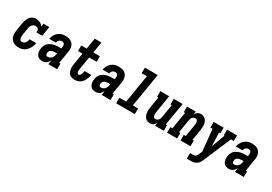

<svg xmlns="http://www.w3.org/2000/svg" viewBox="39 -1824 4422 3119"><g transform="rotate(30 2250.0 -265.0)"><path d="M205 8Q175 8 147 2Q119 -4 96 -19.5Q73 -35 57.5 -58Q42 -81 35.5 -108Q29 -135 29.5 -164.5Q30 -194 35 -223L56 -353Q60 -375 65 -396Q70 -417 79 -438Q88 -459 101 -478Q114 -497 132 -511.5Q150 -526 172 -532Q194 -538 215 -538Q235 -538 255.5 -534Q276 -530 293.5 -522Q311 -514 326 -501.5Q341 -489 351 -472L360 -530H470L440 -349H330Q333 -365 331.5 -380.5Q330 -396 322 -408.5Q314 -421 300 -427Q286 -433 270 -433Q252 -433 235 -425.5Q218 -418 206 -403.5Q194 -389 187.5 -371.5Q181 -354 178 -336L157 -206Q155 -194 154 -182.5Q153 -171 153.5 -159Q154 -147 157 -136Q160 -125 166 -116Q172 -107 182.5 -102Q193 -97 205 -97Q222 -97 238.5 -106.5Q255 -116 266 -130.5Q277 -145 283 -162Q289 -179 292 -197H416Q412 -171 403 -146Q394 -121 380.5 -97.5Q367 -74 348 -53Q329 -32 305.5 -18Q282 -4 256 2Q230 8 205 8Z M646 8Q625 8 604 3Q583 -2 567 -14Q551 -26 541 -43.5Q531 -61 526 -81Q521 -101 521 -122.5Q521 -144 525 -166Q529 -191 539.5 -216Q550 -241 569.5 -260.5Q589 -280 613.5 -293Q638 -306 663.5 -313.5Q689 -321 715 -323.5Q741 -326 766 -326H811L815 -353Q817 -367 817 -381.5Q817 -396 811 -408Q805 -420 792.5 -426.5Q780 -433 766 -433Q753 -433 739 -428.5Q725 -424 714 -414Q703 -404 697 -391Q691 -378 688 -364H564Q568 -388 577 -410.5Q586 -433 600 -453.5Q614 -474 633 -490.5Q652 -507 674 -518Q696 -529 719.5 -533.5Q743 -538 766 -538Q793 -538 819.5 -533.5Q846 -529 868.5 -517Q891 -505 907.5 -485.5Q924 -466 932.5 -441.5Q941 -417 941.5 -390Q942 -363 937 -335L899 -105H923V0H757L769 -75Q759 -58 746.5 -42.5Q734 -27 718 -15Q702 -3 683 2.5Q664 8 646 8Q646 8 646 8Q646 8 646 8ZM685 -97Q704 -97 724 -105.5Q744 -114 758 -129.5Q772 -145 779.5 -164.5Q787 -184 790 -204L793 -221H766Q755 -221 743.5 -220Q732 -219 720.5 -217Q709 -215 697.5 -211Q686 -207 675.5 -200.5Q665 -194 658.5 -183.5Q652 -173 650 -161Q649 -154 649 -146.5Q649 -139 649.5 -132Q650 -125 652.5 -118.5Q655 -112 659 -106.5Q663 -101 670 -99Q677 -97 685 -97Z M1248 8Q1221 8 1196.5 0.5Q1172 -7 1154.5 -23.5Q1137 -40 1127 -63Q1117 -86 1113 -112Q1109 -138 1111 -164Q1113 -190 1117 -217L1152 -425H1068V-530H1169L1203 -735H1328L1294 -530H1418V-425H1277L1239 -199Q1238 -189 1236.5 -179Q1235 -169 1235 -159Q1235 -149 1235.5 -139Q1236 -129 1239 -120Q1242 -111 1248.5 -104Q1255 -97 1265 -97Q1275 -97 1283.5 -103.5Q1292 -110 1297.5 -118Q1303 -126 1307 -135.5Q1311 -145 1314 -154.5Q1317 -164 1319.5 -173.5Q1322 -183 1323 -192Q1324 -193 1324 -194.5Q1324 -196 1324 -197H1448Q1448 -195 1447.5 -192.5Q1447 -190 1447 -187Q1443 -162 1435 -138.5Q1427 -115 1414.5 -92.5Q1402 -70 1384 -50Q1366 -30 1344 -16.5Q1322 -3 1297 2.5Q1272 8 1248 8Z M1646 8Q1625 8 1604 3Q1583 -2 1567 -14Q1551 -26 1541 -43.5Q1531 -61 1526 -81Q1521 -101 1521 -122.5Q1521 -144 1525 -166Q1529 -191 1539.5 -216Q1550 -241 1569.5 -260.5Q1589 -280 1613.5 -293Q1638 -306 1663.5 -313.5Q1689 -321 1715 -323.5Q1741 -326 1766 -326H1811L1815 -353Q1817 -367 1817 -381.5Q1817 -396 1811 -408Q1805 -420 1792.5 -426.5Q1780 -433 1766 -433Q1753 -433 1739 -428.5Q1725 -424 1714 -414Q1703 -404 1697 -391Q1691 -378 1688 -364H1564Q1568 -388 1577 -410.5Q1586 -433 1600 -453.5Q1614 -474 1633 -490.5Q1652 -507 1674 -518Q1696 -529 1719.5 -533.5Q1743 -538 1766 -538Q1793 -538 1819.5 -533.5Q1846 -529 1868.5 -517Q1891 -505 1907.5 -485.5Q1924 -466 1932.5 -441.5Q1941 -417 1941.5 -390Q1942 -363 1937 -335L1899 -105H1923V0H1757L1769 -75Q1759 -58 1746.5 -42.5Q1734 -27 1718 -15Q1702 -3 1683 2.5Q1664 8 1646 8Q1646 8 1646 8Q1646 8 1646 8ZM1685 -97Q1704 -97 1724 -105.5Q1744 -114 1758 -129.5Q1772 -145 1779.5 -164.5Q1787 -184 1790 -204L1793 -221H1766Q1755 -221 1743.5 -220Q1732 -219 1720.5 -217Q1709 -215 1697.5 -211Q1686 -207 1675.5 -200.5Q1665 -194 1658.5 -183.5Q1652 -173 1650 -161Q1649 -154 1649 -146.5Q1649 -139 1649.5 -132Q1650 -125 1652.5 -118.5Q1655 -112 1659 -106.5Q1663 -101 1670 -99Q1677 -97 1685 -97Z M2029 0V-105H2156L2242 -630H2144V-735H2385L2281 -105H2379V0Z M2665 8Q2639 8 2615.5 -1.5Q2592 -11 2575.5 -29Q2559 -47 2550 -70.5Q2541 -94 2538 -119Q2535 -144 2536.5 -170.5Q2538 -197 2543 -223L2576 -425H2552V-530H2718L2665 -206Q2663 -195 2662 -183Q2661 -171 2661.5 -159.5Q2662 -148 2664 -137Q2666 -126 2671.5 -116.5Q2677 -107 2687 -102Q2697 -97 2708 -97Q2723 -97 2738 -104Q2753 -111 2763 -123Q2773 -135 2778.5 -149.5Q2784 -164 2786 -179L2827 -425H2803V-530H2970L2899 -105H2923V0H2757L2766 -55Q2758 -42 2747.5 -29.5Q2737 -17 2724 -8Q2711 1 2695.5 4.5Q2680 8 2665 8Z M2985 0V-105H3023L3076 -425H3052V-530H3218L3209 -475Q3217 -488 3227.5 -500.5Q3238 -513 3251.5 -522Q3265 -531 3280 -534.5Q3295 -538 3310 -538Q3336 -538 3359.5 -528.5Q3383 -519 3399.5 -501Q3416 -483 3425 -459.5Q3434 -436 3437 -411Q3440 -386 3438.5 -359.5Q3437 -333 3433 -307L3399 -105H3423V0H3237V-105H3274L3310 -324Q3310 -324 3310 -324Q3310 -324 3310 -324Q3312 -335 3313.5 -347Q3315 -359 3314.5 -370.5Q3314 -382 3311.5 -393Q3309 -404 3303.5 -413.5Q3298 -423 3288 -428Q3278 -433 3267 -433Q3252 -433 3237.5 -426Q3223 -419 3212.5 -407Q3202 -395 3196.5 -380.5Q3191 -366 3189 -351L3148 -105H3172V0Z M3472 205V100H3530Q3543 100 3556.5 97Q3570 94 3580.5 84.5Q3591 75 3597 62.5Q3603 50 3608 38L3633 -19L3592 -425H3552V-530H3739V-425H3714L3724 -169L3816 -425H3803V-530H3990V-425H3937L3722 79Q3713 101 3701.5 122.5Q3690 144 3673 161Q3658 175 3641 184.5Q3624 194 3605 198.5Q3586 203 3567.5 204Q3549 205 3530 205Z M4146 8Q4125 8 4104 3Q4083 -2 4067 -14Q4051 -26 4041 -43.5Q4031 -61 4026 -81Q4021 -101 4021 -122.5Q4021 -144 4025 -166Q4029 -191 4039.5 -216Q4050 -241 4069.5 -260.5Q4089 -280 4113.5 -293Q4138 -306 4163.5 -313.5Q4189 -321 4215 -323.5Q4241 -326 4266 -326H4311L4315 -353Q4317 -367 4317 -381.5Q4317 -396 4311 -408Q4305 -420 4292.5 -426.5Q4280 -433 4266 -433Q4253 -433 4239 -428.5Q4225 -424 4214 -414Q4203 -404 4197 -391Q4191 -378 4188 -364H4064Q4068 -388 4077 -410.5Q4086 -433 4100 -453.5Q4114 -474 4133 -490.5Q4152 -507 4174 -518Q4196 -529 4219.5 -533.5Q4243 -538 4266 -538Q4293 -538 4319.5 -533.5Q4346 -529 4368.5 -517Q4391 -505 4407.5 -485.5Q4424 -466 4432.5 -441.5Q4441 -417 4441.5 -390Q4442 -363 4437 -335L4399 -105H4423V0H4257L4269 -75Q4259 -58 4246.5 -42.5Q4234 -27 4218 -15Q4202 -3 4183 2.5Q4164 8 4146 8Q4146 8 4146 8Q4146 8 4146 8ZM4185 -97Q4204 -97 4224 -105.5Q4244 -114 4258 -129.5Q4272 -145 4279.5 -164.5Q4287 -184 4290 -204L4293 -221H4266Q4255 -221 4243.5 -220Q4232 -219 4220.5 -217Q4209 -215 4197.5 -211Q4186 -207 4175.5 -200.5Q4165 -194 4158.5 -183.5Q4152 -173 4150 -161Q4149 -154 4149 -146.5Q4149 -139 4149.5 -132Q4150 -125 4152.5 -118.5Q4155 -112 4159 -106.5Q4163 -101 4170 -99Q4177 -97 4185 -97Z"/></g></svg>

Font: Iosevka Slab Extrabold Oblique
Style: Regular
Weight: 800
Italic angle: -9°
Monospace: yes
Designer: Belleve Invis
Foundry: Belleve Invis
Version: Version 11.1.1; ttfautohint (v1.8.3)